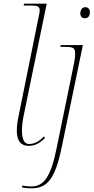

<svg xmlns="http://www.w3.org/2000/svg" viewBox="-20 -780 509 1040"><path d="M136 10C174 10 196 -7 224 -32L218 -41C194 -16 169 0 137 0C108 0 99 -33 99 -73C99 -100 103 -129 108 -153L233 -760H110L108 -750H153C183 -750 195 -744 195 -724C195 -719 194 -714 193 -707L83 -163C77 -136 71 -103 71 -73C71 -28 85 10 136 10ZM440 -681C454 -681 467 -690 467 -714C467 -731 457 -741 442 -741C426 -741 415 -727 415 -707C415 -690 426 -681 440 -681ZM150 240C237 240 279 189 315 14L429 -536H309L307 -526H328C379 -526 387 -521 387 -489C387 -472 384 -454 382 -442L286 26C255 177 218 230 149 230C132 230 114 228 101 225L99 235C112 238 127 240 150 240Z"/></svg>

Font: Noto Serif Display Thin
Style: Italic
Weight: 100
Italic angle: -12°
Designer: Monotype Design Team
Foundry: Monotype Imaging Inc.
Version: Version 2.009